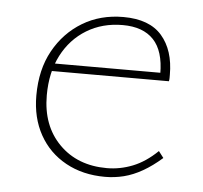

<svg xmlns="http://www.w3.org/2000/svg" viewBox="-39 -453 527 499"><g transform="rotate(5 224.5 -204.0)"><path d="M252 5Q194 5 149.5 -19.5Q105 -44 80.5 -88Q56 -132 56 -190Q56 -258 83.5 -307.5Q111 -357 157.5 -385Q204 -413 264 -413Q332 -413 364.5 -375.5Q397 -338 397 -274Q397 -270 397 -265.5Q397 -261 396 -257H372V-274Q372 -334 344.5 -363Q317 -392 264 -392Q211 -392 170 -367Q129 -342 106 -297.5Q83 -253 83 -193Q83 -114 130.5 -66Q178 -18 255 -18Q289 -18 322 -31Q355 -44 386 -74L399 -57Q374 -35 349.5 -21Q325 -7 301 -1Q277 5 252 5ZM80 -257 85 -277H390V-257Z"/></g></svg>

Font: Ysabeau Office Thin
Style: Regular
Weight: 250
Designer: Christian Thalmann (Catharsis Fonts)
Version: Version 2.001;gftools[0.9.30]; featfreeze: tnum,lnum,ss02